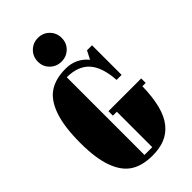

<svg xmlns="http://www.w3.org/2000/svg" viewBox="-279 -992 1082 1082"><g transform="rotate(-45 262.0 -451.0)"><path d="M408.2 -433.1Q400.9 -541.5 355 -591.8Q309.1 -642.1 220.2 -642.1V-22.9H282.2V-305.2H251V-340.8H512.2V-305.2H485.8Q483.9 -218.3 467.8 -157Q451.7 -95.7 421.1 -58.6Q390.6 -21.5 348.6 -4.6Q306.6 12.2 250 12.2Q169.9 12.2 118.7 -20.5Q67.4 -53.2 39.8 -128.7Q12.2 -204.1 12.2 -326.2Q12.2 -455.6 39.8 -534.7Q67.4 -613.8 118.7 -647.5Q169.9 -681.2 250 -681.2Q331.1 -681.2 382.8 -619.1L408.2 -668.9H448.2V-433.1ZM167 -818.8Q167 -859.4 194.6 -886.7Q222.2 -914.1 262.2 -914.1Q302.2 -914.1 329.6 -886.7Q356.9 -859.4 356.9 -818.8Q356.9 -778.8 329.6 -752Q302.2 -725.1 262.2 -725.1Q222.2 -725.1 194.6 -752.2Q167 -779.3 167 -818.8Z"/></g></svg>

Font: Lletraferida
Style: Heavy
Weight: 900
Designer: Josep Patau Bellart
Foundry: Josep Patau Bellart
Version: Version 1.000